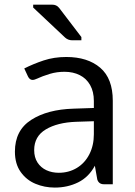

<svg xmlns="http://www.w3.org/2000/svg" viewBox="-20 -808 592 842"><path d="M474.6 -366.2V0H435.5Q413.6 0 406.7 -20.5L396 -81.1Q369.1 -31.2 322.8 -8.3Q276.4 14.6 220.2 14.6Q175.3 14.6 135.5 -2Q95.7 -18.6 70.6 -54Q45.4 -89.4 45.4 -143.1Q45.4 -236.3 116.7 -282.2Q188 -328.1 302.7 -331.5L391.6 -334.5V-365.2Q391.6 -406.2 375.2 -435.1Q358.9 -463.9 329.8 -478.5Q300.8 -493.2 262.7 -493.2Q229 -493.2 198.7 -484.1Q168.5 -475.1 135.7 -460.4Q129.4 -457.5 123 -457.5Q109.9 -457.5 102.5 -473.1L86.4 -507.8Q126 -527.8 171.6 -543Q217.3 -558.1 270.5 -558.1Q364.3 -558.1 419.4 -511Q474.6 -463.9 474.6 -366.2ZM391.6 -219.2V-276.4L314 -273.9Q231.9 -271 180.9 -240.5Q129.9 -210 129.9 -149.9Q129.9 -117.7 144.5 -95.2Q159.2 -72.8 183.6 -61.5Q208 -50.3 237.8 -50.3Q281.7 -50.3 316.9 -71.5Q352.1 -92.8 371.8 -131.3Q391.6 -169.9 391.6 -219.2ZM265.6 -643.1 125.5 -774.9V-787.6H208Q218.3 -787.6 225.8 -784.2Q233.4 -780.8 239.7 -772.9L336.9 -645.5V-631.3H296.9Q278.8 -631.3 265.6 -643.1Z"/></svg>

Font: Lycee Sans
Style: Regular
Weight: 400
Designer: Justin Alvin
Foundry: Alkove Design
Version: Version 1.030